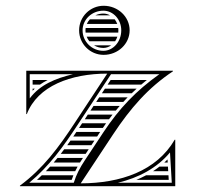

<svg xmlns="http://www.w3.org/2000/svg" viewBox="-20 -645 685 665"><path d="M310.5 -592H360.9C354 -595.9 346.1 -598 338 -598C328.1 -598 318.7 -595.8 310.5 -592ZM291.2 -578C286.8 -573.3 283.2 -567.9 280.6 -562H386.1C384 -567.9 380.9 -573.3 377.3 -578ZM276.6 -548C276.2 -545.4 276 -542.7 276 -540C276 -537.3 276.2 -534.6 276.5 -532H389.6C389.9 -534.6 390 -537.3 390 -540C390 -542.7 389.8 -545.4 389.5 -548ZM386.5 -518H280.2C282.5 -512.2 285.6 -506.8 289.5 -502H378.7C381.9 -506.8 384.6 -512.1 386.5 -518ZM365.1 -488H305.6C315 -482.3 326.1 -479 338 -479C347.7 -479 357.1 -482.3 365.1 -488ZM266 -540C266 -577.5 298.3 -608 338 -608C372.2 -608 400 -577.5 400 -540C400 -500.8 372.2 -469 338 -469C298.3 -469 266 -500.8 266 -540ZM254 -540C254 -493 292 -455 339 -455C388.7 -455 429 -493.1 429 -540C429 -586.9 388.7 -625 339 -625C292.1 -625 254 -586.9 254 -540ZM336.3 -202C339.9 -207.4 343.7 -212.7 347.4 -218H264.4L258.4 -208.9C256.9 -206.6 255.4 -204.3 253.8 -202ZM488.7 -368H363.3L352.7 -352H469.3C475.7 -357.4 482.1 -362.7 488.7 -368ZM453.4 -338H343.5C340 -332.7 336.4 -327.3 332.9 -322H436.3C441.9 -327.4 447.6 -332.7 453.4 -338ZM422.2 -308H323.7L313.2 -292H407.1C412.1 -297.4 417.1 -302.7 422.2 -308ZM394.6 -278H303.9C300.4 -272.7 296.9 -267.3 293.4 -262H381C385.5 -267.4 390 -272.8 394.6 -278ZM369.8 -248H284.1C280.6 -242.7 277.1 -237.3 273.6 -232H357.6C361.6 -237.4 365.7 -242.8 369.8 -248ZM326.9 -188H244.5C240.9 -182.6 237.3 -177.3 233.7 -172H316.3C319.8 -177.3 323.4 -182.7 326.9 -188ZM307 -158H224.1C220.3 -152.6 216.5 -147.3 212.7 -142H296.4ZM287.2 -128H202.4C198.4 -122.6 194.4 -117.3 190.3 -112H276.6ZM267.3 -98H179.2C174.8 -92.6 170.4 -87.3 165.9 -82H257C259.8 -86.5 262.6 -91 265.7 -95.5ZM248.8 -68H153.6C148.7 -62.6 143.8 -57.3 138.8 -52H240.4C243 -57.4 245.8 -62.7 248.8 -68ZM234.2 -38H124.9C119.4 -32.6 113.8 -27.3 108 -22H228.3C230.1 -27.5 232.1 -32.8 234.2 -38ZM549 -82H560.9L560.2 -92.7C556.6 -89 552.8 -85.4 549 -82ZM532.4 -68C525.1 -62.3 517.7 -57 510 -52H562.6L561.7 -68ZM486.2 -38C475.2 -32.1 463.9 -26.8 452.2 -22H564.4L563.5 -38ZM145.3 -368H93V-352H118.5C127.1 -358 136 -363.3 145.3 -368ZM100.7 -338H93V-330.8C95.5 -333.3 98.1 -335.7 100.7 -338ZM232.6 -388C171.5 -373.1 119 -351.9 83 -304.2V-388ZM71 -250H73C110.6 -347.5 225.3 -389.9 351.4 -390L240 -221C183 -134 129 -61 49 -2V0H587V-161H585C522.4 -53.1 397.8 -10.1 259.6 -10L372 -180C431.1 -269.3 493 -341 579 -398V-400H71ZM387.9 -12C460 -29.2 523.7 -62.9 568.8 -117L575 -12ZM364.5 -388H531.9C451.4 -330.8 392.5 -269.1 338 -186.6L274 -90C257 -64.4 244.5 -41.2 235.5 -12H81.3C150.7 -69.7 198.8 -136.3 250 -214.4Z"/></svg>

Font: SortefaxS02
Style: Medium
Weight: 500
Designer: gluk
Foundry: gluk
Version: Version 0.261